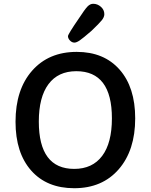

<svg xmlns="http://www.w3.org/2000/svg" viewBox="-20 -984 796 1014"><path d="M339 -793Q339 -803 396 -886Q428 -935 442 -949.5Q456 -964 472 -964Q495 -964 513 -948Q531 -932 531 -909Q531 -894 518 -877.5Q505 -861 463 -821Q418 -782 401 -770.5Q384 -759 373 -759Q360 -759 349.5 -770Q339 -781 339 -793ZM372 10Q227 10 144.5 -83.5Q62 -177 62 -341Q62 -511 149.5 -610.5Q237 -710 385 -710Q529 -710 611.5 -616.5Q694 -523 694 -359Q694 -190 607 -90Q520 10 372 10ZM372 -92Q468 -92 519.5 -160.5Q571 -229 571 -359Q571 -608 383 -608Q287 -608 236 -539.5Q185 -471 185 -342Q185 -92 372 -92Z"/></svg>

Font: Solway Medium
Style: Regular
Weight: 500
Designer: Mariya V. Pigoulevskaya
Foundry: The Northern Block Ltd.
Version: Version 1.000;hotconv 1.0.109;makeotfexe 2.5.65596